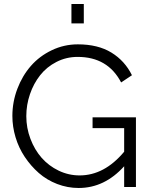

<svg xmlns="http://www.w3.org/2000/svg" viewBox="-20 -937 756 962"><path d="M399.9 -917V-819.8H337.9V-917ZM443.8 -349.1H661.1V0H602.1V-104Q503.9 4.9 374 4.9Q318.4 4.9 266.4 -15.1Q214.4 -35.2 174.3 -70.3Q134.3 -105.5 104 -150.9Q73.7 -196.3 57.9 -249.3Q42 -302.2 42 -356Q42 -426.3 66.9 -491.9Q91.8 -557.6 134.8 -606.7Q177.7 -655.8 239.3 -685.3Q300.8 -714.8 370.1 -714.8Q470.7 -714.8 538.1 -673.6Q605.5 -632.3 641.1 -560.1L586.9 -523.9Q520 -651.9 369.1 -651.9Q312 -651.9 262.9 -626.7Q213.9 -601.6 181.2 -560.1Q148.4 -518.6 130.1 -465.1Q111.8 -411.6 111.8 -355Q111.8 -295.9 132.6 -241.2Q153.3 -186.5 188.7 -146.2Q224.1 -106 273.9 -82Q323.7 -58.1 378.9 -58.1Q502.9 -58.1 602.1 -176.8V-294.9H443.8Z"/></svg>

Font: Rawline
Style: Regular
Weight: 400
Designer: Matt McInerney, Pablo Impallari, Rodrigo Fuenzalida
Foundry: Matt McInerney, Pablo Impallari, Rodrigo Fuenzalida
Version: Version 4.020;PS 004.020;hotconv 1.0.88;makeotf.lib2.5.64775